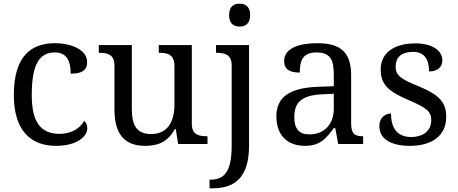

<svg xmlns="http://www.w3.org/2000/svg" viewBox="-20 -780 2481 1040"><path d="M283 10C396 10 453 -40 453 -86C453 -104 446 -117 436 -125C413 -84 365 -55 303 -55C196 -55 152 -124 152 -266C152 -445 201 -496 278 -496C345 -496 363 -444 363 -381C422 -381 452 -398 452 -444C452 -513 361 -546 278 -546C151 -546 55 -479 55 -265C55 -69 150 10 283 10Z M765 10C830 10 886 -6 927 -81H932L945 0H1104V-42H1101C1057 -42 1019 -50 1019 -109V-536H840V-494H843C888 -494 925 -485 925 -422V-216C925 -119 887 -54 799 -54C718 -54 694 -104 694 -191V-536H515V-494H518C562 -494 600 -485 600 -426V-186C600 -49 659 10 765 10Z M1278 -636C1309 -636 1335 -652 1335 -698C1335 -745 1309 -760 1278 -760C1246 -760 1221 -745 1221 -698C1221 -652 1246 -636 1278 -636ZM1115 240H1131C1247 240 1329 187 1329 8V-536H1150V-494H1153C1197 -494 1235 -485 1235 -426V9C1235 150 1194 193 1122 193H1115Z M1632 10C1715 10 1746 -30 1788 -86H1796L1812 0H1947V-42H1944C1899 -42 1882 -58 1882 -114V-373C1882 -500 1821 -546 1699 -546C1600 -546 1519 -519 1519 -450C1519 -404 1548 -387 1604 -387C1604 -450 1618 -496 1695 -496C1777 -496 1788 -445 1788 -373V-313L1705 -310C1552 -305 1477 -256 1477 -150C1477 -41 1543 10 1632 10ZM1655 -52C1600 -52 1574 -83 1574 -145C1574 -223 1611 -264 1724 -269L1788 -272V-191C1788 -106 1736 -52 1655 -52Z M2200 10C2318 10 2397 -43 2397 -147C2397 -231 2352 -269 2247 -313C2158 -349 2123 -368 2123 -419C2123 -466 2150 -499 2218 -499C2277 -499 2304 -460 2304 -393C2350 -393 2376 -417 2376 -453C2376 -503 2326 -545 2230 -545C2117 -545 2042 -495 2042 -404C2042 -317 2090 -283 2193 -238C2290 -196 2316 -178 2316 -129C2316 -75 2277 -38 2206 -38C2125 -38 2098 -95 2098 -165C2074 -165 2035 -150 2035 -96C2035 -26 2100 10 2200 10Z"/></svg>

Font: Noto Serif Thai
Style: Regular
Weight: 400
Designer: Monotype Design Team
Foundry: Monotype Imaging Inc.
Version: Version 1.901